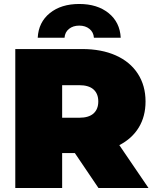

<svg xmlns="http://www.w3.org/2000/svg" viewBox="-20 -947 785 967"><path d="M357 -176H293V0H57V-700H394Q491 -700 563 -668Q635 -636 674 -576Q713 -516 713 -436Q713 -361 679 -305Q645 -249 581 -216L728 0H476ZM379 -518H293V-354H379Q427 -354 451 -375.5Q475 -397 475 -436Q475 -475 451 -496.5Q427 -518 379 -518ZM379 -927Q470 -927 527 -881Q584 -835 588 -757H453Q451 -785 430.5 -801.5Q410 -818 379 -818Q348 -818 327.5 -801.5Q307 -785 305 -757H170Q174 -835 231 -881Q288 -927 379 -927Z"/></svg>

Font: Montserrat Alternates Black
Style: Regular
Weight: 900
Designer: Julieta Ulanovsky
Foundry: Julieta Ulanovsky
Version: Version 7.200